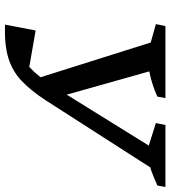

<svg xmlns="http://www.w3.org/2000/svg" viewBox="24 -714 695 784"><g transform="rotate(90 372.0 -322.5)"><path d="M81 5 105 -120 254 -94Q276 -115 296 -140L154 -590L79 -611L87 -650H381L375 -617Q327 -595 272 -584L367 -247L575 -582L483 -611L491 -650H744L738 -617Q717 -608 699 -600.5Q681 -593 664 -588L390 -161Q351 -101 311 -63Q271 -25 217 -8.5Q163 8 81 5Z"/></g></svg>

Font: Piazzolla Medium
Style: Italic
Weight: 500
Italic angle: -11.3°
Designer: Juan Pablo del Peral
Foundry: Huerta Tipografica
Version: Version 1.330